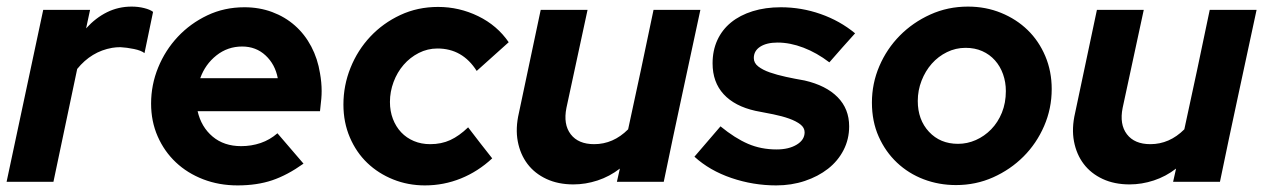

<svg xmlns="http://www.w3.org/2000/svg" viewBox="-22 -551 3829 582"><path d="M-2 0Q26 -131 53.5 -260.5Q81 -390 109 -521H251Q248 -507 245 -493Q242 -479 239 -465Q268 -497 302.5 -514Q337 -531 377 -531Q397 -531 415 -526.5Q433 -522 442 -515Q435 -483 429 -452.5Q423 -422 416 -390Q406 -398 384 -402.5Q362 -407 343 -408Q336 -408 330 -407.5Q324 -407 318 -406Q255 -395 212 -342L140 0Z M898 -55Q849 -20 803 -4.5Q757 11 698 11Q642 11 594 -7.5Q546 -26 511 -59Q476 -92 456 -137.5Q436 -183 436 -237Q436 -294 457.5 -346.5Q479 -399 517 -439.5Q555 -480 606.5 -504.5Q658 -529 719 -529Q764 -529 803 -514.5Q842 -500 872 -473.5Q902 -447 921.5 -410Q941 -373 948 -329Q953 -301 953 -275Q953 -264 952 -252Q951 -240 948 -214H577Q588 -166 622.5 -137Q657 -108 709 -108Q740 -108 768 -117.5Q796 -127 819 -147Q839 -124 858.5 -101Q878 -78 898 -55ZM712 -410Q668 -410 634 -383Q600 -356 585 -314H820Q812 -356 783 -383Q754 -410 712 -410Z M1282 -114Q1316 -114 1343 -126.5Q1370 -139 1397 -165Q1415 -141 1433.5 -117.5Q1452 -94 1470 -71Q1427 -31 1375 -10Q1323 11 1266 11Q1215 11 1170 -7Q1125 -25 1091.5 -57Q1058 -89 1038.5 -134.5Q1019 -180 1019 -234Q1019 -292 1040.5 -345.5Q1062 -399 1100.5 -440Q1139 -481 1191.5 -505.5Q1244 -530 1306 -530Q1370 -530 1427.5 -502Q1485 -474 1520 -423Q1496 -401 1471.5 -379.5Q1447 -358 1423 -336Q1380 -404 1304 -404Q1274 -404 1247.5 -390.5Q1221 -377 1201.5 -354.5Q1182 -332 1171 -302.5Q1160 -273 1160 -242Q1160 -214 1169 -190.5Q1178 -167 1194 -150Q1210 -133 1232.5 -123.5Q1255 -114 1282 -114Z M1759 -521Q1743 -446 1727 -372.5Q1711 -299 1695 -224Q1685 -174 1708 -144Q1731 -114 1779 -114Q1837 -114 1882 -159Q1902 -250 1921 -340Q1940 -430 1959 -521H2101Q2073 -390 2045 -260.5Q2017 -131 1990 0H1848Q1850 -10 1852.5 -20Q1855 -30 1857 -40Q1826 -16 1789.5 -4Q1753 8 1716 8Q1670 8 1634.5 -8.5Q1599 -25 1577 -54Q1555 -83 1547.5 -122.5Q1540 -162 1551 -209L1617 -521Z M2083 -76Q2103 -99 2122.5 -122Q2142 -145 2162 -168Q2206 -132 2245.5 -115Q2285 -98 2332 -98Q2369 -98 2393 -112.5Q2417 -127 2417 -150Q2417 -164 2404 -174Q2391 -184 2370 -191.5Q2349 -199 2322 -204.5Q2295 -210 2268 -215Q2205 -229 2171.5 -265.5Q2138 -302 2138 -359Q2138 -398 2152.5 -429.5Q2167 -461 2194 -483Q2221 -505 2259.5 -517Q2298 -529 2345 -529Q2407 -529 2465.5 -508.5Q2524 -488 2570 -450Q2550 -428 2531 -406.5Q2512 -385 2492 -362Q2454 -391 2413.5 -406.5Q2373 -422 2335 -422Q2302 -422 2282.5 -409.5Q2263 -397 2263 -375Q2263 -360 2276.5 -349.5Q2290 -339 2311.5 -331.5Q2333 -324 2360.5 -318Q2388 -312 2417 -307Q2482 -292 2517 -256.5Q2552 -221 2552 -168Q2552 -129 2535 -96Q2518 -63 2488 -39.5Q2458 -16 2417.5 -2.5Q2377 11 2331 11Q2261 11 2195 -11.5Q2129 -34 2083 -76Z M2621 -240Q2621 -298 2643.5 -350.5Q2666 -403 2705.5 -443Q2745 -483 2798 -507Q2851 -531 2912 -531Q2966 -531 3012.5 -512Q3059 -493 3093 -460Q3127 -427 3146.5 -381Q3166 -335 3166 -281Q3166 -222 3143 -169Q3120 -116 3080.5 -76.5Q3041 -37 2988.5 -13.5Q2936 10 2876 10Q2824 10 2778 -7.5Q2732 -25 2697 -58Q2662 -91 2641.5 -137Q2621 -183 2621 -240ZM2882 -115Q2910 -115 2936 -126.5Q2962 -138 2982.5 -159Q3003 -180 3015 -209.5Q3027 -239 3027 -275Q3027 -302 3018.5 -326Q3010 -350 2994 -368Q2978 -386 2955.5 -396Q2933 -406 2905 -406Q2875 -406 2848.5 -393Q2822 -380 2802.5 -358Q2783 -336 2771.5 -306.5Q2760 -277 2760 -245Q2760 -188 2794 -151.5Q2828 -115 2882 -115Z M3445 -521Q3429 -446 3413 -372.5Q3397 -299 3381 -224Q3371 -174 3394 -144Q3417 -114 3465 -114Q3523 -114 3568 -159Q3588 -250 3607 -340Q3626 -430 3645 -521H3787Q3759 -390 3731 -260.5Q3703 -131 3676 0H3534Q3536 -10 3538.5 -20Q3541 -30 3543 -40Q3512 -16 3475.5 -4Q3439 8 3402 8Q3356 8 3320.5 -8.5Q3285 -25 3263 -54Q3241 -83 3233.5 -122.5Q3226 -162 3237 -209L3303 -521Z"/></svg>

Font: Rosa Sans
Style: Bold Italic
Weight: 700
Italic angle: -12°
Designer: Pentagram / MCKL
Foundry: Pentagram / MCKL
Version: Version 1.005;September 16, 2019;FontCreator 11.5.0.2425 64-